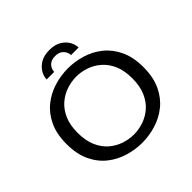

<svg xmlns="http://www.w3.org/2000/svg" viewBox="-216 -1091 1307 1307"><g transform="rotate(-45 437.5 -437.0)"><path d="M436 11Q369 11 303.2 -8.8Q237.5 -28.5 183.5 -71.2Q129.5 -114 97 -182.5Q64.5 -251 64.5 -348Q64.5 -444.5 97 -512.8Q129.5 -581 183.5 -623.8Q237.5 -666.5 303.2 -686.2Q369 -706 436 -706Q502 -706 567.5 -686.2Q633 -666.5 686.8 -623.8Q740.5 -581 773 -512.8Q805.5 -444.5 805.5 -348Q805.5 -251 773 -182.5Q740.5 -114 686.8 -71.2Q633 -28.5 567.5 -8.8Q502 11 436 11ZM436 -69Q482 -69 528.2 -84.5Q574.5 -100 613 -133.2Q651.5 -166.5 674.8 -219.8Q698 -273 698 -348Q698 -423 674.8 -475.8Q651.5 -528.5 613 -561.8Q574.5 -595 528.2 -610.5Q482 -626 436 -626Q389 -626 342.5 -610.5Q296 -595 257.2 -561.8Q218.5 -528.5 195.2 -475.8Q172 -423 172 -348Q172 -273 195.2 -219.8Q218.5 -166.5 257.2 -133.2Q296 -100 342.5 -84.5Q389 -69 436 -69ZM434.5 -883.5Q487 -883.5 521 -862.8Q555 -842 571.2 -812.2Q587.5 -782.5 587.5 -754.5H515Q515 -768 507.2 -784.8Q499.5 -801.5 481.8 -814Q464 -826.5 433.5 -826.5Q402.5 -826.5 384.8 -814Q367 -801.5 359.8 -784.8Q352.5 -768 352.5 -754.5H280Q280 -782.5 296.8 -812.2Q313.5 -842 347.8 -862.8Q382 -883.5 434.5 -883.5Z"/></g></svg>

Font: Trispace SemiExpanded
Style: Regular
Weight: 400
Width: 6
Designer: Tyler Finck
Foundry: Etcetera Type Company
Version: Version 1.210; ttfautohint (v1.8.3)